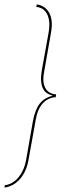

<svg xmlns="http://www.w3.org/2000/svg" viewBox="-52 -714 304 867"><path d="M-32 133Q-29.5 133 -19.5 130.8Q-9.5 128.5 4.2 121.5Q18 114.5 32.5 100.5Q47 86.5 59.2 63Q71.5 39.5 77.5 4L109.5 -174Q116.5 -213.5 131.8 -235.5Q147 -257.5 165.5 -266.2Q184 -275 199.5 -275L201.5 -288Q186 -288 170.8 -297Q155.5 -306 147.8 -327.8Q140 -349.5 147 -388L178 -565Q184.5 -600.5 180.5 -624Q176.5 -647.5 166.8 -661.5Q157 -675.5 145.8 -682.5Q134.5 -689.5 125.5 -691.8Q116.5 -694 114 -694L112 -682.5Q121.5 -682.5 133.2 -677.5Q145 -672.5 155 -659.5Q165 -646.5 169.2 -623.5Q173.5 -600.5 167 -564L137 -397.5Q132 -369 133.5 -349.5Q135 -330 140.5 -317.5Q146 -305 154 -298Q162 -291 170.8 -287.5Q179.5 -284 186 -282Q178 -280 168.2 -276.2Q158.5 -272.5 148.2 -265.8Q138 -259 128 -246.8Q118 -234.5 110 -215Q102 -195.5 96.5 -166.5L67 2Q61 37 48.8 60.2Q36.5 83.5 21.8 97Q7 110.5 -6.8 116.2Q-20.5 122 -30 122Z"/></svg>

Font: Anybody Thin
Style: Italic
Weight: 100
Italic angle: -10°
Designer: Tyler Finck
Foundry: Etcetera Type Company
Version: Version 1.114;gftools[0.9.25]